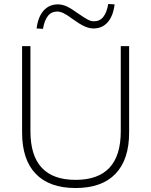

<svg xmlns="http://www.w3.org/2000/svg" viewBox="-20 -937 760 965"><path d="M360 8Q228 8 159.5 -63.5Q91 -135 91 -271V-705H133V-277Q133 -33 360 -33Q587 -33 587 -277V-705H629V-271Q629 -135 560.5 -63.5Q492 8 360 8ZM196 -792 164 -794Q171 -852 199 -883.5Q227 -915 271 -915Q294 -915 317 -904Q340 -893 373 -869Q405 -847 421 -838.5Q437 -830 452 -830Q482 -830 499.5 -852.5Q517 -875 524 -917L556 -915Q549 -857 521.5 -825.5Q494 -794 450 -794Q428 -794 404 -805Q380 -816 344 -842Q316 -863 299 -871Q282 -879 268 -879Q238 -879 220.5 -856.5Q203 -834 196 -792Z"/></svg>

Font: Nunito Sans ExtraLight
Style: Regular
Weight: 200
Designer: Vernon Adams
Foundry: Vernon Adams
Version: Version 3.006; ttfautohint (v1.8.3)